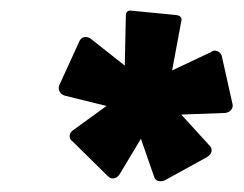

<svg xmlns="http://www.w3.org/2000/svg" viewBox="-20 -728 453 357"><path d="M181 -400 115 -465Q109 -469 109.5 -475.5Q110 -482 116 -486L178 -531L101 -550Q94 -552 91 -557.5Q88 -563 90 -569L127 -650Q130 -658 137 -659Q144 -660 150 -655L212 -606L214 -699Q214 -710 226 -708L308 -700Q320 -698 317 -688L300 -597L372 -631Q378 -636 385 -632.5Q392 -629 393 -621L412 -536Q414 -529 410 -524Q406 -519 399 -518L317 -515L368 -459Q374 -454 373.5 -447.5Q373 -441 365 -436L287 -393Q281 -390 274.5 -391.5Q268 -393 266 -401L242 -470L203 -405Q199 -398 192.5 -396.5Q186 -395 181 -400Z"/></svg>

Font: Sofia Sans Semi Condensed Black
Style: Italic
Weight: 900
Italic angle: -9°
Version: Version 4.100